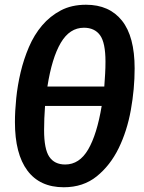

<svg xmlns="http://www.w3.org/2000/svg" viewBox="-20 -775 609 810"><path d="M343 -755Q441 -755 494.5 -688Q548 -621 548 -486Q548 -400 532 -311Q516 -222 480.5 -149.5Q445 -77 388 -31Q331 15 249 15Q148 15 95.5 -55.5Q43 -126 43 -260Q43 -306 48.5 -360.5Q54 -415 67 -470Q80 -525 102 -576.5Q124 -628 157.5 -667.5Q191 -707 236.5 -731Q282 -755 343 -755ZM255 -81Q315 -81 352 -144.5Q389 -208 409 -328H170Q168 -301 167 -275.5Q166 -250 166 -226Q166 -146 188 -113.5Q210 -81 255 -81ZM334 -658Q274 -658 236.5 -594.5Q199 -531 180 -410H420Q422 -437 423.5 -463Q425 -489 425 -515Q425 -595 402 -626.5Q379 -658 334 -658Z"/></svg>

Font: Xgbmvzvtohvqztyvzapvmeyoton
Style: Regular
Weight: 500
Italic angle: -8°
Designer: Carrois Corporate & Edenspiekermann
Foundry: Carrois Corporate GbR & Edenspiekermann AG
Version: Version 2.001